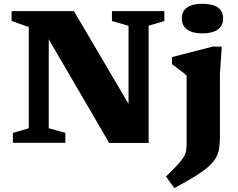

<svg xmlns="http://www.w3.org/2000/svg" viewBox="-20 -757 1262 1018"><path d="M132.5 -77V-613.5L41.5 -646V-698H372L693.5 -152L661.5 -100.5V-620.5L573.5 -645.5V-698H851.5V-645.5L768 -620.5V1H559L193 -627L238.5 -640.5V-77L326.5 -52.5V0H48.5V-52.5ZM1053.5 -580Q999.5 -580 971.8 -600.8Q944 -621.5 944 -659.5Q944 -697.5 971.8 -717.2Q999.5 -737 1053.5 -737Q1107.5 -737 1135.2 -717.2Q1163 -697.5 1163 -659.5Q1163 -621.5 1135.2 -600.8Q1107.5 -580 1053.5 -580ZM969.5 -356Q964 -362 951.2 -372Q938.5 -382 922.8 -393.8Q907 -405.5 892 -416.5V-454.5L1108 -510H1156L1146 -364.5V-30.5Q1146 5 1141.5 32Q1137 59 1123.2 82.2Q1109.5 105.5 1083 128.5Q1056.5 151.5 1012.8 178.5Q969 205.5 904 240.5L860 179Q899.5 140.5 921.8 116.5Q944 92.5 954.2 75Q964.5 57.5 967 40.2Q969.5 23 969.5 -1.5Z"/></svg>

Font: Newsreader 9pt
Style: Bold
Weight: 700
Designer: Hugues Gentile
Foundry: Production Type
Version: Version 1.003